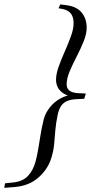

<svg xmlns="http://www.w3.org/2000/svg" viewBox="-106 -746 424 896"><path d="M294.5 -309.5 287 -285 247 -283Q223.5 -281.5 206.5 -274.2Q189.5 -267 178.8 -251Q168 -235 162.5 -207Q155 -170.5 152.2 -138Q149.5 -105.5 146.8 -74.2Q144 -43 134 -10.5Q118.5 42.5 74 82Q29.5 121.5 -39 127L-86 130.5L-82.5 109.5L-45 105.5Q0 101 24.2 75.2Q48.5 49.5 60 8Q67.5 -21 72.5 -51.2Q77.5 -81.5 82.8 -114.2Q88 -147 96.5 -182.5Q106.5 -226.5 140.2 -260Q174 -293.5 226.5 -304.5L223.5 -296.5Q200 -302.5 185 -313.8Q170 -325 162.8 -340.2Q155.5 -355.5 155.5 -373.5Q155.5 -401 168 -435.8Q180.5 -470.5 196.8 -507Q213 -543.5 225.2 -577.5Q237.5 -611.5 237.5 -638Q237.5 -664.5 226 -681Q214.5 -697.5 188.5 -703.5L167 -707.5L175.5 -725.5L206 -721.5Q253 -715 275.8 -686.5Q298.5 -658 298.5 -617Q298.5 -588 284.5 -553.2Q270.5 -518.5 251.8 -482.2Q233 -446 219 -412.8Q205 -379.5 205 -353Q205 -334 217.2 -323.8Q229.5 -313.5 255 -311.5Z"/></svg>

Font: Newsreader 48pt
Style: Italic
Weight: 400
Italic angle: -17°
Version: Version 1.003